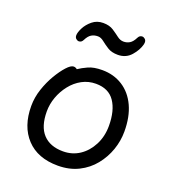

<svg xmlns="http://www.w3.org/2000/svg" viewBox="-132 -803 826 921"><g transform="rotate(20 281.0 -342.5)"><path d="M356 -580Q324 -580 303.5 -593Q283 -606 267.5 -618.5Q252 -631 237 -631Q218 -631 204 -622.5Q190 -614 179 -592Q172 -577 158 -577Q151 -577 144 -583Q137 -589 137 -600Q137 -615 149 -638.5Q161 -662 184 -681Q207 -700 239 -700Q271 -700 291.5 -686.5Q312 -673 327.5 -661Q343 -649 360 -649Q377 -649 391 -657.5Q405 -666 416 -688Q423 -703 437 -703Q444 -703 451 -697Q458 -691 458 -680Q458 -675 457 -671Q449 -639 423 -609.5Q397 -580 356 -580ZM312 -486Q371 -486 416.5 -457Q462 -428 487 -374Q512 -320 512 -245Q512 -197 496 -151Q480 -105 449 -66.5Q418 -28 372 -5Q326 18 267 18Q164 18 107 -43Q50 -104 50 -208Q50 -252 64.5 -295Q79 -338 100 -373.5Q121 -409 142 -432Q163 -455 177 -455Q187 -455 195 -448Q214 -461 241.5 -473.5Q269 -486 312 -486ZM267 -55Q314 -55 351 -79.5Q388 -104 410.5 -147.5Q433 -191 433 -245Q433 -323 402 -368.5Q371 -414 306 -414Q268 -414 235.5 -396.5Q203 -379 179 -348.5Q155 -318 142 -282Q129 -246 129 -209Q129 -132 165 -93.5Q201 -55 267 -55Z"/></g></svg>

Font: Moon Stars Kai
Style: Bold
Weight: 700
Designer: GuiWonder
Version: Version 1.101